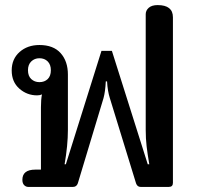

<svg xmlns="http://www.w3.org/2000/svg" viewBox="-20 -735 775 755"><path d="M68 -28Q68 -68 119 -68H141V-313Q141 -343 145 -364Q137 -360 126 -360Q86 -360 56 -386.5Q26 -413 26 -458Q26 -503 57 -530.5Q88 -558 135 -558Q190 -558 218.5 -526Q247 -494 247 -442V-224Q247 -164 234 -89H239L379 -535H420L561 -89H567Q560 -130 556.5 -160Q553 -190 553 -224V-679Q553 -694 565 -704.5Q577 -715 600 -715Q660 -715 660 -667V-16Q660 0 644 0H533Q520 0 515 -14L412 -349Q403 -377 401 -415H396Q394 -374 387 -349L286 -14Q281 0 267 0H91Q82 0 75 -7Q68 -14 68 -28ZM180 -459Q180 -481 167.5 -493.5Q155 -506 135 -506Q116 -506 103 -493.5Q90 -481 90 -459Q90 -436 103 -424Q116 -412 135 -412Q155 -412 167.5 -424Q180 -436 180 -459Z"/></svg>

Font: MaitreeSemiBold
Style: Regular
Weight: 600
Designer: CadsonDemak Team
Foundry: CadsonDemak
Version: Version 1.000